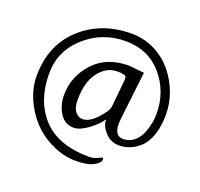

<svg xmlns="http://www.w3.org/2000/svg" viewBox="-126 -703 1053 1011"><g transform="rotate(20 400.0 -198.0)"><path d="M492.2 -338.4Q486.8 -350.6 444.3 -350.6Q381.8 -350.6 339.4 -294.4Q296.9 -238.3 296.9 -139.6Q296.9 -93.8 314.5 -72.8Q332 -51.8 354.5 -51.8Q392.6 -51.8 434.6 -97.2Q476.6 -142.6 478.5 -166L493.2 -314.5Q494.1 -320.3 494.1 -327.1Q494.1 -334 492.2 -338.4ZM712.9 -209Q712.9 -335 635.3 -425.3Q557.6 -515.6 429.2 -515.6Q300.8 -515.6 204.6 -430.2Q108.4 -344.7 108.4 -217.8Q108.4 -64.5 195.3 29.3Q282.2 123 458 123Q475.6 123 496.1 114.7Q516.6 106.4 521.5 103.5L527.3 101.6Q529.3 110.4 529.3 111.3Q529.3 130.9 495.6 148.9Q461.9 167 395 167Q328.1 167 260.7 134.8Q193.4 102.5 147.9 52.2Q102.5 2 76.7 -59.6Q50.8 -121.1 50.8 -180.7Q50.8 -356.4 164.1 -460Q277.3 -563.5 446.3 -563.5Q516.6 -563.5 577.1 -532.7Q637.7 -502 677.2 -453.1Q716.8 -404.3 738.8 -345.2Q760.7 -286.1 760.7 -223.1Q760.7 -160.2 744.1 -110.8Q727.5 -61.5 700.2 -36.1Q647.5 12.7 583 12.7Q536.1 12.7 504.9 -21.5Q473.6 -55.7 473.6 -89.8Q473.6 -92.8 468.8 -87.9Q453.1 -61.5 407.2 -27.3Q361.3 6.8 327.1 6.8Q276.4 6.8 248.5 -37.6Q220.7 -82 220.7 -137.7Q220.7 -242.2 293 -321.3Q365.2 -400.4 489.3 -400.4L576.2 -391.6L544.9 -122.1Q543 -102.5 543 -94.7Q543 -26.4 591.8 -26.4Q626 -26.4 651.4 -46.9Q676.8 -67.4 689.5 -98.6Q712.9 -156.2 712.9 -209Z"/></g></svg>

Font: CrimsonText-Roman
Style: Roman
Weight: 400
Version: Version 0.13